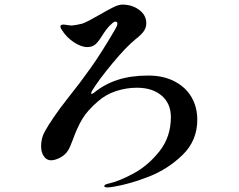

<svg xmlns="http://www.w3.org/2000/svg" viewBox="-20 -782 1040 836"><path d="M839 -261Q839 -170 775.5 -108Q712 -46 629.5 -13.5Q547 19 475 31Q458 34 448 34Q434 34 434 28Q434 21 454 17Q499 7 562 -27Q625 -61 674.5 -123.5Q724 -186 724 -272Q724 -331 684 -365.5Q644 -400 576 -400Q530 -400 485.5 -385.5Q441 -371 407 -341Q360 -301 337.5 -262.5Q315 -224 298 -176Q285 -141 277 -128Q265 -108 242.5 -96Q220 -84 202 -84Q183 -84 171 -101.5Q159 -119 159 -145Q159 -170 167 -192Q181 -227 242 -311L275 -354Q328 -420 375.5 -487Q423 -554 483 -657Q491 -671 491 -678Q491 -688 483 -688Q476 -688 466 -678Q454 -668 443.5 -654Q433 -640 425 -627Q409 -601 395.5 -589Q382 -577 360 -577Q333 -577 301 -598.5Q269 -620 249 -652Q243 -661 243 -666Q243 -675 255 -675Q262 -675 273 -673Q284 -671 293 -671Q309 -672 338 -679Q352 -684 372.5 -695Q393 -706 414 -718Q450 -739 473.5 -750.5Q497 -762 513 -762Q555 -762 586 -739Q617 -716 617 -681Q617 -663 607 -647.5Q597 -632 570 -611Q529 -578 469 -505.5Q409 -433 381 -387Q377 -380 377 -376Q377 -373 379 -373Q382 -373 389 -378Q434 -415 491.5 -434Q549 -453 626 -453Q691 -453 739.5 -428Q788 -403 813.5 -359.5Q839 -316 839 -261Z"/></svg>

Font: Shippori Mincho B1
Style: Bold
Weight: 700
Designer: FONTDASU
Foundry: FONTDASU / Google Inc. / but / Adobe
Version: Version 3.110; ttfautohint (v1.8.3)